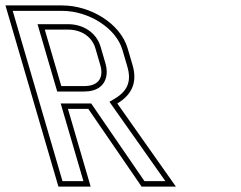

<svg xmlns="http://www.w3.org/2000/svg" viewBox="-172 -687 886 707"><path d="M43.1 0H161.8L78.2 -286H153.2L349.3 0H475.6L259.9 -306C315.3 -338.7 334.1 -385.7 316.2 -447L298 -509C271.3 -600.5 161.6 -667 56.8 -667H-151.9ZM137.4 -370H53.7L-7.1 -578H77.9C127.4 -578 166.7 -552.1 179.3 -509L197.4 -447C209.1 -407 196.7 -370 137.4 -370ZM58.1 -20 -125.2 -647H56.8C154.6 -647 255.4 -583.7 278.8 -503.4L297 -441.4C312.6 -387.9 298.3 -351.8 249.7 -323.2L231 -312.2L437 -20H359.9L163.8 -306H51.5L135.2 -20ZM137.4 -350C149.5 -350 160.4 -351.3 170.3 -354.1C219.8 -368 227.7 -414.8 216.6 -452.6L198.5 -514.6C183.1 -567.3 134.4 -598 77.9 -598H-33.8L38.7 -350Z"/></svg>

Font: Din Kursivschrift
Style: BreitLeftGho
Weight: 400
Version: Version 1.089